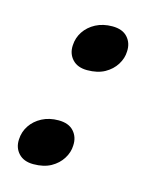

<svg xmlns="http://www.w3.org/2000/svg" viewBox="-74 -467 423 528"><g transform="rotate(15 137.0 -203.0)"><path d="M70 9Q42.5 9 27.8 -7Q13 -23 14.5 -47Q15.5 -68.5 27.2 -86.2Q39 -104 59.5 -114.8Q80 -125.5 106.5 -125.5Q135.5 -125.5 150 -109.2Q164.5 -93 163 -69Q162.5 -49.5 151.2 -31.5Q140 -13.5 119.8 -2.2Q99.5 9 70 9ZM146 -279Q118.5 -279 103.8 -295Q89 -311 90.5 -335Q91.5 -356.5 103.2 -374.2Q115 -392 135.5 -402.8Q156 -413.5 182.5 -413.5Q211.5 -413.5 226 -397.2Q240.5 -381 239 -357Q238.5 -337.5 227.2 -319.5Q216 -301.5 195.8 -290.2Q175.5 -279 146 -279Z"/></g></svg>

Font: Fraunces 120pt SemiBold
Style: Italic
Weight: 600
Italic angle: -16°
Version: Version 1.000;[b76b70a41]